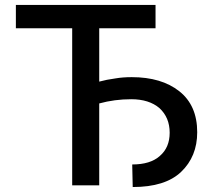

<svg xmlns="http://www.w3.org/2000/svg" viewBox="-20 -747 862 774"><path d="M380 -633V-418Q409 -426 446 -431Q475 -436 511 -436Q631 -436 703 -379Q775 -322 775 -214Q775 -116 710 -54Q646 7 515 7L513 -84Q586 -84 624 -118Q664 -152 664 -212Q664 -273 623 -311Q581 -347 509 -347Q442 -347 380 -330V0H271V-633H44V-727H607V-633Z"/></svg>

Font: Sinter Medium
Style: Regular
Weight: 500
Foundry: Adobe & rsms
Version: Version 1.000